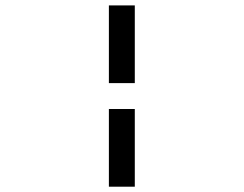

<svg xmlns="http://www.w3.org/2000/svg" viewBox="-20 -704 919 724"><path d="M390.6 -293H488.3V0H390.6ZM390.6 -683.6H488.3V-390.6H390.6Z"/></svg>

Font: BabelStone Pigpen
Style: Regular
Weight: 400
Designer: Andrew West
Foundry: BabelStone
Version: Version 1.02 November 6, 2013